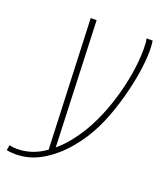

<svg xmlns="http://www.w3.org/2000/svg" viewBox="-198 -571 637 763"><g transform="rotate(20 120.5 -189.5)"><path d="M-42 116Q-52 116 -62.5 115Q-73 114 -80 112L-76 90Q-69 92 -61.5 93Q-54 94 -44 94Q11 94 59.5 64.5Q108 35 149 -15.5Q190 -66 219 -129Q241 -176 258 -231.5Q275 -287 284.5 -343.5Q294 -400 294 -450Q294 -466 293 -477.5Q292 -489 290 -495H316Q319 -477 319 -454Q319 -404 308 -342Q297 -280 278 -218Q259 -156 235 -106Q206 -46 163 4.5Q120 55 68 85.5Q16 116 -42 116ZM76 57 54 -495H79L100 54Z"/></g></svg>

Font: Alumni Sans SC Thin
Style: Italic
Weight: 100
Italic angle: -8°
Designer: Robert E. Leuschke
Foundry: Robert E. Leuschke
Version: Version 1.016